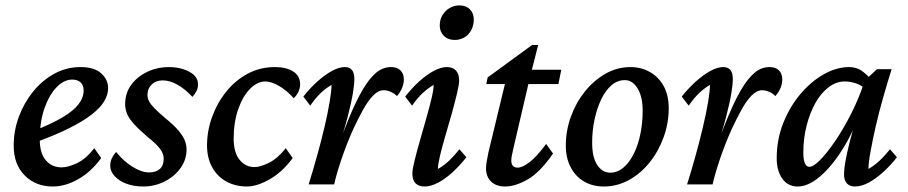

<svg xmlns="http://www.w3.org/2000/svg" viewBox="-20 -677 3333 705"><path d="M173.8 7.8Q111.3 7.8 70.8 -32.7Q30.3 -73.2 30.3 -142.6Q30.3 -197.3 49.3 -248.5Q68.4 -299.8 101.6 -340.8Q134.8 -381.8 179.2 -406.2Q223.6 -430.7 275.4 -430.7Q326.2 -430.7 351.6 -407.7Q377 -384.8 377 -353.5Q377 -329.1 362.3 -304.7Q347.7 -280.3 315.9 -255.9Q284.2 -231.4 234.4 -206.5Q184.6 -181.6 113.3 -155.3V-200.2Q171.9 -223.6 210.4 -246.6Q249 -269.5 268.1 -293.9Q287.1 -318.4 287.1 -344.7Q287.1 -364.3 275.9 -374.5Q264.6 -384.8 245.1 -384.8Q214.8 -384.8 187.5 -356.4Q160.2 -328.1 143.1 -278.8Q126 -229.5 126 -165Q126 -115.2 147.9 -88.9Q169.9 -62.5 206.1 -62.5Q230.5 -62.5 263.2 -78.1Q295.9 -93.8 326.2 -132.8L351.6 -96.7Q314.5 -45.9 267.1 -19Q219.7 7.8 173.8 7.8Z M505.9 7.8Q471.7 7.8 444.3 -2.4Q417 -12.7 400.9 -30.3Q384.8 -47.9 384.8 -68.4Q384.8 -83 390.6 -95.7Q396.5 -108.4 406.2 -119.1Q433.6 -85 466.8 -64.5Q500 -43.9 527.3 -43.9Q552.7 -43.9 566.9 -56.6Q581.1 -69.3 581.1 -94.7Q581.1 -111.3 568.8 -128.9Q556.6 -146.5 522.5 -173.8Q490.2 -201.2 472.2 -221.2Q454.1 -241.2 446.8 -258.8Q439.5 -276.4 439.5 -294.9Q439.5 -334 460.9 -364.3Q482.4 -394.5 519.5 -412.6Q556.6 -430.7 600.6 -430.7Q627.9 -430.7 651.9 -423.3Q675.8 -416 691.4 -402.3Q707 -388.7 707 -367.2Q707 -353.5 701.7 -342.8Q696.3 -332 686.5 -321.3Q659.2 -350.6 631.3 -366.2Q603.5 -381.8 578.1 -381.8Q552.7 -381.8 537.1 -366.7Q521.5 -351.6 521.5 -328.1Q521.5 -316.4 527.3 -305.2Q533.2 -293.9 546.9 -279.8Q560.5 -265.6 585.9 -244.1Q618.2 -217.8 634.8 -198.2Q651.4 -178.7 658.2 -162.1Q665 -145.5 665 -127.9Q665 -90.8 643.1 -60.1Q621.1 -29.3 584.5 -10.7Q547.9 7.8 505.9 7.8Z M954.1 -377.9Q924.8 -377.9 897.9 -350.6Q871.1 -323.2 854.5 -275.4Q837.9 -227.5 837.9 -165Q838.9 -115.2 860.4 -89.4Q881.8 -63.5 915 -63.5Q935.5 -63.5 967.3 -79.1Q999 -94.7 1029.3 -132.8L1054.7 -96.7Q1017.6 -45.9 970.7 -19Q923.8 7.8 886.7 7.8Q844.7 7.8 811.5 -10.3Q778.3 -28.3 759.3 -62.5Q740.2 -96.7 740.2 -142.6Q740.2 -196.3 758.8 -247.6Q777.3 -298.8 810.5 -340.3Q843.8 -381.8 889.2 -406.2Q934.6 -430.7 989.3 -430.7Q1031.2 -430.7 1056.6 -414.6Q1082 -398.4 1082 -367.2Q1082 -353.5 1075.7 -339.8Q1069.3 -326.2 1058.6 -316.4Q1033.2 -344.7 1004.9 -361.3Q976.6 -377.9 954.1 -377.9Z M1388.7 -345.7Q1369.1 -345.7 1350.1 -326.2Q1331.1 -306.6 1313 -273.9Q1294.9 -241.2 1276.4 -201.2Q1252 -146.5 1233.4 -91.3Q1214.8 -36.1 1207 0H1113.3Q1128.9 -49.8 1144 -104Q1159.2 -158.2 1171.4 -210Q1183.6 -261.7 1190.4 -302.7Q1197.3 -343.8 1197.3 -365.2Q1176.8 -353.5 1157.7 -335.4Q1138.7 -317.4 1119.1 -289.1L1093.8 -322.3Q1118.2 -353.5 1145.5 -377.9Q1172.9 -402.3 1198.7 -416.5Q1224.6 -430.7 1246.1 -430.7Q1263.7 -430.7 1272.5 -419.9Q1281.2 -409.2 1281.2 -384.8Q1281.2 -369.1 1275.9 -335.4Q1270.5 -301.8 1255.4 -243.2Q1240.2 -184.6 1208 -95.7H1204.1Q1235.4 -179.7 1261.2 -242.7Q1287.1 -305.7 1311.5 -347.2Q1335.9 -388.7 1360.8 -409.7Q1385.7 -430.7 1416 -430.7Q1438.5 -430.7 1450.7 -418.5Q1462.9 -406.2 1462.9 -384.8Q1462.9 -370.1 1456.5 -354.5Q1450.2 -338.9 1437.5 -324.2Q1426.8 -335 1413.6 -340.3Q1400.4 -345.7 1388.7 -345.7Z M1539.1 7.8Q1517.6 7.8 1505.9 -3.9Q1494.1 -15.6 1494.1 -40Q1494.1 -54.7 1502 -86.4Q1509.8 -118.2 1521.5 -159.2Q1533.2 -200.2 1544.9 -241.2Q1556.6 -282.2 1564.5 -315.4Q1572.3 -348.6 1572.3 -365.2Q1551.8 -353.5 1532.2 -335.4Q1512.7 -317.4 1493.2 -289.1L1467.8 -322.3Q1492.2 -353.5 1519 -377.9Q1545.9 -402.3 1572.3 -416.5Q1598.6 -430.7 1621.1 -430.7Q1642.6 -430.7 1654.3 -418Q1666 -405.3 1666 -381.8Q1666 -367.2 1658.2 -334.5Q1650.4 -301.8 1639.2 -261.2Q1627.9 -220.7 1615.7 -179.7Q1603.5 -138.7 1595.7 -105.5Q1587.9 -72.3 1587.9 -56.6Q1609.4 -68.4 1628.4 -86.4Q1647.5 -104.5 1667 -128.9L1692.4 -99.6Q1668 -68.4 1641.1 -43.9Q1614.3 -19.5 1587.9 -5.9Q1561.5 7.8 1539.1 7.8ZM1649.4 -530.3Q1625 -530.3 1609.9 -545.4Q1594.7 -560.5 1594.7 -583Q1594.7 -604.5 1604.5 -621.1Q1614.3 -637.7 1630.9 -647.5Q1647.5 -657.2 1667 -657.2Q1691.4 -657.2 1705.6 -642.6Q1719.7 -627.9 1719.7 -605.5Q1719.7 -584 1710.4 -566.4Q1701.2 -548.8 1685.1 -539.6Q1668.9 -530.3 1649.4 -530.3Z M2010.7 -113.3Q1962.9 -43.9 1917.5 -18.1Q1872.1 7.8 1835 7.8Q1801.8 7.8 1783.2 -10.3Q1764.6 -28.3 1764.6 -59.6Q1764.6 -70.3 1767.1 -84Q1769.5 -97.7 1773.4 -117.2L1834 -368.2H1765.6L1770.5 -392.6L1933.6 -511.7H1956.1L1925.8 -392.6L1865.2 -132.8Q1861.3 -115.2 1859.4 -105.5Q1857.4 -95.7 1857.4 -87.9Q1857.4 -61.5 1880.9 -61.5Q1897.5 -61.5 1923.3 -80.6Q1949.2 -99.6 1985.4 -148.4ZM1879.9 -368.2 1890.6 -420.9H2041L2030.3 -368.2Z M2197.3 7.8Q2156.2 7.8 2125 -10.3Q2093.8 -28.3 2075.7 -62.5Q2057.6 -96.7 2057.6 -142.6Q2057.6 -197.3 2076.2 -248.5Q2094.7 -299.8 2127.4 -340.8Q2160.2 -381.8 2203.1 -406.2Q2246.1 -430.7 2294.9 -430.7Q2335 -430.7 2367.2 -412.1Q2399.4 -393.6 2417.5 -359.9Q2435.5 -326.2 2435.5 -279.3Q2435.5 -225.6 2417 -173.8Q2398.4 -122.1 2365.7 -81.1Q2333 -40 2289.6 -16.1Q2246.1 7.8 2197.3 7.8ZM2220.7 -43Q2247.1 -43 2269 -61.5Q2291 -80.1 2307.1 -112.3Q2323.2 -144.5 2331.5 -185.5Q2339.8 -226.6 2339.8 -270.5Q2339.8 -321.3 2321.3 -352.1Q2302.7 -382.8 2274.4 -382.8Q2247.1 -382.8 2225.1 -363.8Q2203.1 -344.7 2187.5 -312Q2171.9 -279.3 2163.1 -238.3Q2154.3 -197.3 2154.3 -153.3Q2154.3 -99.6 2172.9 -71.3Q2191.4 -43 2220.7 -43Z M2778.3 -345.7Q2758.8 -345.7 2739.7 -326.2Q2720.7 -306.6 2702.6 -273.9Q2684.6 -241.2 2666 -201.2Q2641.6 -146.5 2623 -91.3Q2604.5 -36.1 2596.7 0H2502.9Q2518.6 -49.8 2533.7 -104Q2548.8 -158.2 2561 -210Q2573.2 -261.7 2580.1 -302.7Q2586.9 -343.8 2586.9 -365.2Q2566.4 -353.5 2547.4 -335.4Q2528.3 -317.4 2508.8 -289.1L2483.4 -322.3Q2507.8 -353.5 2535.2 -377.9Q2562.5 -402.3 2588.4 -416.5Q2614.3 -430.7 2635.7 -430.7Q2653.3 -430.7 2662.1 -419.9Q2670.9 -409.2 2670.9 -384.8Q2670.9 -369.1 2665.5 -335.4Q2660.2 -301.8 2645 -243.2Q2629.9 -184.6 2597.7 -95.7H2593.8Q2625 -179.7 2650.9 -242.7Q2676.8 -305.7 2701.2 -347.2Q2725.6 -388.7 2750.5 -409.7Q2775.4 -430.7 2805.7 -430.7Q2828.1 -430.7 2840.3 -418.5Q2852.5 -406.2 2852.5 -384.8Q2852.5 -370.1 2846.2 -354.5Q2839.8 -338.9 2827.1 -324.2Q2816.4 -335 2803.2 -340.3Q2790 -345.7 2778.3 -345.7Z M2909.2 7.8Q2873 7.8 2852.5 -21Q2832 -49.8 2832 -95.7Q2832 -165 2856 -225.1Q2879.9 -285.2 2918.9 -331.5Q2958 -377.9 3004.9 -404.3Q3051.8 -430.7 3097.7 -430.7Q3125 -430.7 3145 -416.5Q3165 -402.3 3185.5 -377L3161.1 -345.7Q3145.5 -363.3 3124 -370.6Q3102.5 -377.9 3081.1 -377.9Q3050.8 -377.9 3022.9 -356.9Q2995.1 -335.9 2974.6 -299.8Q2954.1 -263.7 2941.9 -216.3Q2929.7 -168.9 2929.7 -116.2Q2929.7 -91.8 2935.1 -78.1Q2940.4 -64.5 2952.1 -64.5Q2966.8 -64.5 2992.2 -90.3Q3017.6 -116.2 3047.4 -160.2Q3077.1 -204.1 3105 -258.8Q3132.8 -313.5 3152.3 -372.1L3164.1 -389.6L3200.2 -422.9H3253.9Q3238.3 -373 3222.7 -318.4Q3207 -263.7 3195.3 -211.9Q3183.6 -160.2 3176.3 -119.6Q3168.9 -79.1 3168.9 -56.6Q3189.5 -68.4 3209 -86.4Q3228.5 -104.5 3248 -128.9L3273.4 -99.6Q3249 -68.4 3221.7 -43.9Q3194.3 -19.5 3168.5 -5.9Q3142.6 7.8 3119.1 7.8Q3099.6 7.8 3089.4 -3.9Q3079.1 -15.6 3079.1 -37.1Q3079.1 -53.7 3084 -83Q3088.9 -112.3 3101.1 -160.2Q3113.3 -208 3134.8 -279.3H3144.5Q3114.3 -193.4 3073.7 -128.9Q3033.2 -64.5 2990.2 -28.3Q2947.3 7.8 2909.2 7.8Z"/></svg>

Font: Crimson Pro Medium
Style: Italic
Weight: 500
Italic angle: -12°
Designer: Jacques Le Bailly
Foundry: Baron von Fonthausen
Version: Version 1.003